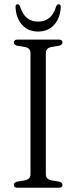

<svg xmlns="http://www.w3.org/2000/svg" viewBox="-20 -887 360 907"><path d="M196.5 -63.5Q196.5 -40.5 223.5 -35L259 -29Q275 -25 275 -13.5Q275 0 257.5 0H63Q45.5 0 45.5 -13.5Q45.5 -25 61 -29L97 -35Q124 -40.5 124 -63.5V-636.5Q124 -659.5 98 -665L61 -671Q45.5 -675 45.5 -686.5Q45.5 -700 63 -700H257.5Q275 -700 275 -686.5Q275 -675 259 -671L222.5 -665Q196.5 -659.5 196.5 -636.5ZM160 -785Q191.5 -785 212.5 -802Q233.5 -819 245.5 -857Q250 -867 257 -867Q268 -867 267 -852.5Q264 -801 235.5 -769.5Q207 -738 160 -738Q113 -738 84.5 -769.5Q56 -801 53.5 -852.5Q52.5 -867 63 -867Q70 -867 74.5 -857Q86.5 -819 107.8 -802Q129 -785 160 -785Z"/></svg>

Font: Fraunces 72pt S050 Light
Style: Regular
Weight: 300
Version: Version 1.000; ttfautohint (v1.8.3)